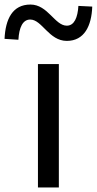

<svg xmlns="http://www.w3.org/2000/svg" viewBox="-75 -825 426 845"><path d="M92 0H184V-543H92ZM219 -645C296 -645 328 -711 331 -796L270 -799C267 -748 252 -712 219 -712C166 -712 136 -805 59 -805C-20 -805 -51 -741 -55 -654L6 -650C9 -704 25 -739 58 -739C110 -739 140 -645 219 -645Z"/></svg>

Font: Noto Sans KR
Style: Regular
Weight: 400
Designer: Ryoko NISHIZUKA 西塚涼子 (kana, bopomofo & ideographs); Paul D. Hunt (Latin, Greek & Cyrillic); Sandoll Communications 산돌커뮤니
Foundry: Adobe
Version: Version 2.004;hotconv 1.0.118;makeotfexe 2.5.65603